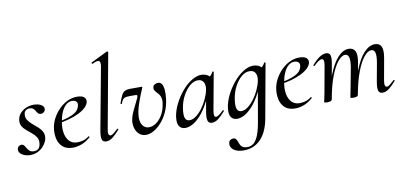

<svg xmlns="http://www.w3.org/2000/svg" viewBox="-86 -1020 3379 1595"><g transform="rotate(-10 1603.5 -222.5)"><path d="M103 11Q63 11 34 -8Q5 -27 9 -54Q11 -70 21.5 -78Q32 -86 44 -86Q59 -86 67 -75Q75 -64 82.5 -50.5Q90 -37 102.5 -26Q115 -15 139 -15Q163 -15 177 -28.5Q191 -42 194 -69Q199 -100 185 -122.5Q171 -145 148.5 -163.5Q126 -182 104 -200.5Q82 -219 69.5 -242Q57 -265 63 -297Q68 -326 88.5 -348.5Q109 -371 138.5 -383.5Q168 -396 201 -396Q240 -396 265 -381Q290 -366 287 -343Q284 -327 273 -319Q262 -311 252 -311Q234 -311 225.5 -320.5Q217 -330 210.5 -342Q204 -354 193.5 -363Q183 -372 162 -372Q144 -372 131 -362Q118 -352 116 -335Q111 -306 124.5 -284Q138 -262 160.5 -243Q183 -224 205.5 -204.5Q228 -185 241 -161Q254 -137 249 -105Q244 -77 224 -50Q204 -23 173 -6Q142 11 103 11Z M463 12Q408 12 377 -16Q346 -44 336.5 -89Q327 -134 336 -185Q343 -223 364 -261Q385 -299 416 -330Q447 -361 486 -380Q525 -399 569 -399Q607 -399 625.5 -384.5Q644 -370 641 -345Q637 -321 613.5 -298Q590 -275 553 -257Q516 -239 470 -226Q424 -213 376 -208L378 -221Q453 -232 504 -256.5Q555 -281 563 -324Q569 -349 555.5 -360.5Q542 -372 522 -372Q492 -372 469 -351Q446 -330 431 -295Q416 -260 409 -218Q399 -164 407 -120.5Q415 -77 440 -51Q465 -25 507 -25Q530 -25 555.5 -32Q581 -39 605 -58Q607 -60 610.5 -56Q614 -52 612 -49Q574 -16 536.5 -2Q499 12 463 12Z M745 9Q716 9 709 -14Q702 -37 711 -89L808 -610Q815 -649 801.5 -658.5Q788 -668 744 -646Q740 -645 737.5 -651Q735 -657 739 -658L876 -725Q881 -727 885 -723Q889 -719 888 -717L773 -89Q767 -59 772 -46.5Q777 -34 788 -34Q799 -34 814.5 -46Q830 -58 850 -77Q854 -81 858 -77Q862 -73 858 -69Q826 -32 799 -11.5Q772 9 745 9Z M1079 13Q1047 13 1024.5 -6Q1002 -25 992 -55.5Q982 -86 985 -119Q991 -163 1014.5 -209.5Q1038 -256 1059 -301Q1065 -315 1063.5 -321.5Q1062 -328 1051 -328H1001Q976 -328 962.5 -324Q949 -320 941 -309Q933 -298 926 -278Q924 -274 918.5 -275.5Q913 -277 915 -282Q930 -325 941.5 -347.5Q953 -370 970 -378.5Q987 -387 1016 -387H1106Q1115 -387 1116.5 -385Q1118 -383 1114 -375Q1092 -325 1071.5 -267.5Q1051 -210 1046 -167Q1038 -110 1058 -77.5Q1078 -45 1114 -45Q1144 -45 1172 -63.5Q1200 -82 1222.5 -116Q1245 -150 1255 -196Q1264 -235 1260.5 -257.5Q1257 -280 1248 -293.5Q1239 -307 1230 -315Q1224 -322 1215 -332.5Q1206 -343 1206 -357Q1206 -378 1220.5 -387Q1235 -396 1250 -396Q1272 -396 1283 -377.5Q1294 -359 1296.5 -326.5Q1299 -294 1294 -253Q1287 -194 1265 -145.5Q1243 -97 1211.5 -61.5Q1180 -26 1145.5 -6.5Q1111 13 1079 13Z M1411 13Q1378 13 1360.5 -11Q1343 -35 1350 -91Q1358 -144 1385 -198Q1412 -252 1450.5 -298Q1489 -344 1533 -371.5Q1577 -399 1617 -399Q1636 -399 1655 -392Q1674 -385 1687.5 -369.5Q1701 -354 1703 -328L1655 -357Q1669 -359 1686 -373.5Q1703 -388 1711 -407Q1713 -410 1718.5 -408.5Q1724 -407 1723 -405L1665 -89Q1655 -34 1678 -34Q1689 -34 1705.5 -46Q1722 -58 1741 -77Q1744 -80 1748 -76Q1752 -72 1749 -69Q1717 -32 1690 -11.5Q1663 9 1637 9Q1610 9 1602 -13.5Q1594 -36 1603 -89L1627 -229L1645 -246Q1618 -168 1578.5 -109.5Q1539 -51 1495.5 -19Q1452 13 1411 13ZM1456 -44Q1483 -44 1511 -64.5Q1539 -85 1564.5 -119Q1590 -153 1608.5 -193Q1627 -233 1634 -269Q1642 -309 1627.5 -334.5Q1613 -360 1578 -359Q1545 -359 1512 -331Q1479 -303 1453 -255.5Q1427 -208 1418 -147Q1410 -93 1420 -68.5Q1430 -44 1456 -44Z M1855 281Q1803 281 1772 258Q1741 235 1747 200Q1750 183 1761.5 175.5Q1773 168 1785 168Q1801 168 1808.5 177.5Q1816 187 1820.5 200.5Q1825 214 1831.5 227.5Q1838 241 1851.5 250Q1865 259 1892 259Q1915 259 1937 245.5Q1959 232 1978 192.5Q1997 153 2011 77L2064 -229L2082 -246Q2055 -168 2015.5 -109.5Q1976 -51 1932.5 -19Q1889 13 1848 13Q1815 13 1797.5 -11Q1780 -35 1787 -91Q1795 -144 1822 -198Q1849 -252 1887.5 -298Q1926 -344 1970 -371.5Q2014 -399 2054 -399Q2073 -399 2092 -392Q2111 -385 2124.5 -369.5Q2138 -354 2140 -328L2092 -357Q2106 -359 2123 -373.5Q2140 -388 2148 -407Q2150 -410 2155.5 -408.5Q2161 -407 2160 -405L2077 53Q2057 163 2000 222Q1943 281 1855 281ZM1893 -44Q1920 -44 1948 -64.5Q1976 -85 2001.5 -119Q2027 -153 2045.5 -193Q2064 -233 2071 -269Q2079 -309 2064.5 -334.5Q2050 -360 2014 -359Q1980 -359 1947 -331Q1914 -303 1889 -255.5Q1864 -208 1855 -147Q1847 -93 1857 -68.5Q1867 -44 1893 -44Z M2338 12Q2283 12 2252 -16Q2221 -44 2211.5 -89Q2202 -134 2211 -185Q2218 -223 2239 -261Q2260 -299 2291 -330Q2322 -361 2361 -380Q2400 -399 2444 -399Q2482 -399 2500.5 -384.5Q2519 -370 2516 -345Q2512 -321 2488.5 -298Q2465 -275 2428 -257Q2391 -239 2345 -226Q2299 -213 2251 -208L2253 -221Q2328 -232 2379 -256.5Q2430 -281 2438 -324Q2444 -349 2430.5 -360.5Q2417 -372 2397 -372Q2367 -372 2344 -351Q2321 -330 2306 -295Q2291 -260 2284 -218Q2274 -164 2282 -120.5Q2290 -77 2315 -51Q2340 -25 2382 -25Q2405 -25 2430.5 -32Q2456 -39 2480 -58Q2482 -60 2485.5 -56Q2489 -52 2487 -49Q2449 -16 2411.5 -2Q2374 12 2338 12Z M3076 9Q3048 9 3041 -14Q3034 -37 3043 -89L3072 -248Q3081 -302 3074 -328.5Q3067 -355 3042 -355Q3013 -355 2980.5 -315.5Q2948 -276 2918.5 -198.5Q2889 -121 2869 -9L2855 -10Q2875 -128 2909.5 -216Q2944 -304 2988 -351.5Q3032 -399 3080 -399Q3120 -399 3134.5 -368Q3149 -337 3136 -267L3104 -89Q3099 -59 3103.5 -46.5Q3108 -34 3119 -34Q3130 -34 3145.5 -46Q3161 -58 3181 -77Q3185 -81 3189 -77Q3193 -73 3189 -69Q3157 -32 3130 -11.5Q3103 9 3076 9ZM2609 8Q2593 8 2588 6Q2583 4 2583 1Q2583 -2 2588.5 -24.5Q2594 -47 2598 -71L2639 -297Q2649 -353 2623 -353Q2612 -353 2595 -341.5Q2578 -330 2557 -309Q2554 -305 2550 -309.5Q2546 -314 2549 -317Q2584 -357 2612.5 -376Q2641 -395 2668 -395Q2695 -395 2702.5 -373Q2710 -351 2701 -302L2649 -9Q2645 8 2609 8ZM2830 8Q2814 8 2809 6Q2804 4 2804 1Q2804 -2 2809.5 -26Q2815 -50 2819 -74L2852 -249Q2860 -303 2852.5 -329Q2845 -355 2821 -355Q2792 -355 2759 -314Q2726 -273 2697 -196Q2668 -119 2649 -9L2634 -10Q2654 -127 2688.5 -214.5Q2723 -302 2767 -350.5Q2811 -399 2860 -399Q2898 -399 2913.5 -368.5Q2929 -338 2916 -268L2869 -9Q2867 8 2830 8Z"/></g></svg>

Font: Cormorant Infant Light Medium
Style: Italic
Weight: 500
Italic angle: -10°
Version: Version 4.001